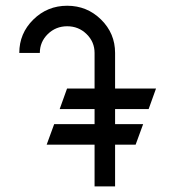

<svg xmlns="http://www.w3.org/2000/svg" viewBox="-20 -665 625 685"><path d="M390.6 0H317.4V-148.9H146.5L173.3 -222.2H317.4V-275.9H192.9L219.2 -349.1H317.4V-476.1Q317.4 -515.6 288.8 -543.5Q260.3 -571.3 219.7 -571.3Q179.2 -571.3 150.6 -543.5Q122.1 -515.6 122.1 -476.1H48.8Q48.8 -545.9 98.9 -595.2Q148.9 -644.5 219.7 -644.5Q290.5 -644.5 340.6 -595.2Q390.6 -545.9 390.6 -476.1V-349.1H536.6L510.3 -275.9H390.6V-222.2H490.7L463.9 -148.9H390.6Z"/></svg>

Font: Catrinity
Style: Regular
Weight: 400
Designer: Alexander Lange
Foundry: High-Logic / Made with FontCreator
Version: Version 2.090;May 20, 2024;FontCreator 15.0.0.2974 64-bit